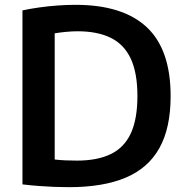

<svg xmlns="http://www.w3.org/2000/svg" viewBox="-20 -768 772 795"><path d="M266 7Q236 7 204.2 5.8Q172.5 4.5 139.5 2Q106.5 -0.5 73 -4.5V-725Q105.5 -732 142.8 -737.2Q180 -742.5 218.2 -745.2Q256.5 -748 293 -748Q488 -748 587.2 -655.8Q686.5 -563.5 686.5 -370Q686.5 -238 640 -154.8Q593.5 -71.5 500 -32.2Q406.5 7 266 7ZM299 -103Q382.5 -103 438.2 -129.8Q494 -156.5 521.5 -215.5Q549 -274.5 549 -370.5Q549 -466 521.5 -525Q494 -584 438.8 -611.2Q383.5 -638.5 301.5 -638.5Q279.5 -638.5 254.8 -636.2Q230 -634 206.5 -630V-107.5Q229 -105 251.2 -104Q273.5 -103 299 -103Z"/></svg>

Font: Encode Sans SC Condensed Thin SemiBold
Style: Regular
Weight: 600
Version: Version 3.002